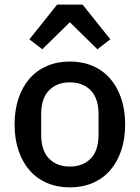

<svg xmlns="http://www.w3.org/2000/svg" viewBox="-20 -798 604 830"><path d="M282 12Q228 12 183.5 -7Q139 -26 108 -61.5Q77 -97 60 -147.5Q43 -198 43 -260Q43 -322 60 -372.5Q77 -423 108 -458.5Q139 -494 183.5 -513Q228 -532 282 -532Q336 -532 380.5 -513Q425 -494 456 -458.5Q487 -423 504 -372.5Q521 -322 521 -260Q521 -198 504 -147.5Q487 -97 456 -61.5Q425 -26 380.5 -7Q336 12 282 12ZM282 -78Q338 -78 372 -112.5Q406 -147 406 -216V-304Q406 -373 372 -407.5Q338 -442 282 -442Q226 -442 192 -407.5Q158 -373 158 -304V-216Q158 -147 192 -112.5Q226 -78 282 -78ZM337 -778 457 -628 401 -585 282 -702 163 -585 107 -628 227 -778Z"/></svg>

Font: IBM Plex Sans Thai Medm
Style: Regular
Weight: 500
Designer: Mike Abbink, Paul van der Laan, Pieter van Rosmalen, Ben Mitchell, Mark Frömberg
Foundry: Bold Monday
Version: Version 1.2